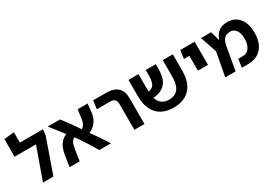

<svg xmlns="http://www.w3.org/2000/svg" viewBox="21 -1630 3537 2508"><g transform="rotate(-30 1789.0 -376.5)"><path d="M178 -603H527L516 -514L336 0H178L349 -478H26V-744L178 -760Z M1028 0Q984 -76 942.5 -141.5Q901 -207 858.5 -267.5Q816 -328 768 -386Q748 -411 723.5 -442.5Q699 -474 674.5 -505Q650 -536 630 -562Q610 -588 597 -603H783Q802 -580 825 -548.5Q848 -517 871.5 -485Q895 -453 913 -427Q959 -358 1008 -288.5Q1057 -219 1107 -147.5Q1157 -76 1204 0ZM580 0 604 -161Q613 -216 631 -264.5Q649 -313 687 -351Q725 -389 792 -408L837 -310Q807 -299 791 -275Q775 -251 768 -219.5Q761 -188 755 -152L732 0ZM991 -244 946 -342Q981 -354 998.5 -378Q1016 -402 1024.5 -434Q1033 -466 1036 -500L1049 -603H1200L1188 -491Q1183 -437 1162.5 -388Q1142 -339 1100 -302Q1058 -265 991 -244Z M1557 0V-388Q1557 -433 1535 -455.5Q1513 -478 1471 -478H1267L1283 -603H1479Q1593 -603 1651 -549.5Q1709 -496 1709 -391V0Z M2150 7Q2046 7 1971 -34Q1896 -75 1856 -156Q1816 -237 1816 -360V-603H1967V-361Q1967 -274 1988 -219.5Q2009 -165 2049.5 -139.5Q2090 -114 2147 -114H2151Q2210 -115 2250.5 -140Q2291 -165 2312 -219.5Q2333 -274 2333 -360V-603H2485V-359Q2485 -236 2445 -155.5Q2405 -75 2331.5 -34.5Q2258 6 2155 7ZM1924 -237 1916 -339Q1981 -335 2015 -354.5Q2049 -374 2062.5 -416Q2076 -458 2076 -519V-603H2227V-526Q2227 -459 2211.5 -404Q2196 -349 2161 -311Q2126 -273 2068 -253.5Q2010 -234 1924 -237Z M2662 -254V-603H2814V-254ZM2580 -478 2597 -603H2747V-478Z M2927 0 2994 -354 2910 -603H3062L3100 -466H3104Q3118 -502 3136 -529.5Q3154 -557 3179 -575.5Q3204 -594 3236.5 -603.5Q3269 -613 3312 -613Q3383 -613 3436.5 -578.5Q3490 -544 3520.5 -478.5Q3551 -413 3551 -320V-306Q3551 -215 3518.5 -146Q3486 -77 3424 -38.5Q3362 0 3274 0H3178L3196 -125H3267Q3329 -125 3364 -176Q3399 -227 3399 -306V-320Q3399 -374 3383 -411Q3367 -448 3340.5 -466.5Q3314 -485 3281 -485Q3245 -485 3221 -474.5Q3197 -464 3181.5 -443Q3166 -422 3156 -393Q3146 -364 3141 -328L3084 0Z"/></g></svg>

Font: Noto Sans Hebrew Thin
Style: Bold
Weight: 700
Version: Version 3.001